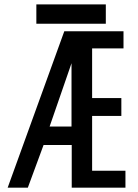

<svg xmlns="http://www.w3.org/2000/svg" viewBox="-20 -870 640 890"><path d="M148.5 -849.5H470.5V-760H148.5ZM278 -725H552.5V-645.5H407V-415.5H542.5V-332.5H407V-78.5H561.5V0H312.5V-198H182L109 0H15.5ZM311.5 -283.5V-577L210 -283.5Z"/></svg>

Font: JuliaMono SemiBoldItalic
Style: Regular
Weight: 600
Italic angle: -9°
Monospace: yes
Designer: cormullion
Foundry: corm
Version: Version 0.049; ttfautohint (v1.8.4)